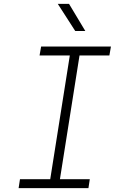

<svg xmlns="http://www.w3.org/2000/svg" viewBox="-20 -970 640 990"><path d="M76 0 83 -46H239L340 -684H184L192 -730H552L544 -684H390L289 -46H443L436 0ZM368 -810 278 -950H336L420 -810Z"/></svg>

Font: JetBrains Mono Thin
Style: Italic
Weight: 100
Italic angle: -9°
Monospace: yes
Designer: Philipp Nurullin, Konstantin Bulenkov
Foundry: JetBrains
Version: Version 2.305; ttfautohint (v1.8.4.7-5d5b)